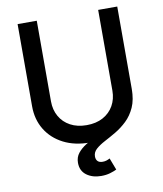

<svg xmlns="http://www.w3.org/2000/svg" viewBox="-99 -808 934 1098"><g transform="rotate(-10 368.0 -259.0)"><path d="M368.2 11.2Q280.8 11.2 215.6 -22.2Q150.4 -55.7 114.5 -114.7Q78.6 -173.8 78.6 -250V-727.5H189.9V-258.8Q189.9 -210 211.7 -171.6Q233.4 -133.3 273.4 -111.6Q313.5 -89.8 368.2 -89.8Q423.3 -89.8 463.1 -111.6Q502.9 -133.3 524.7 -171.6Q546.4 -210 546.4 -258.8V-727.5H657.2V-250Q657.2 -173.8 621.3 -114.7Q585.4 -55.7 520.5 -22.2Q455.6 11.2 368.2 11.2ZM399.4 210.9Q349.1 210.9 314.9 185.8Q280.8 160.6 280.8 113.8Q280.8 81.5 299.3 58.1Q317.9 34.7 347.9 16.1Q377.9 -2.4 414.1 -19.5Q450.2 -36.6 486.1 -56.4Q522 -76.2 552.2 -102.1Q582.5 -127.9 600.8 -163.8Q619.1 -199.7 619.1 -250H657.2Q657.2 -186.5 637.5 -142.8Q617.7 -99.1 586.4 -69.3Q555.2 -39.6 520.3 -19Q485.4 1.5 453.9 18.1Q422.4 34.7 402.6 52.5Q382.8 70.3 382.8 94.7Q382.8 112.3 392.3 122.3Q401.9 132.3 421.9 132.3Q434.1 132.3 444.3 128.9Q454.6 125.5 463.4 120.6L489.7 189.5Q474.1 197.3 451.2 204.1Q428.2 210.9 399.4 210.9Z"/></g></svg>

Font: Inter 16pt Medium
Style: Regular
Weight: 500
Version: Version 4.001;git-66647c0bb